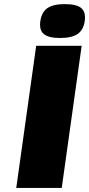

<svg xmlns="http://www.w3.org/2000/svg" viewBox="-20 -926 439 946"><path d="M158.2 -700.2H382.3L284.2 0H60.1ZM299.3 -905.8Q357.4 -905.8 380.6 -886Q403.8 -866.2 397.5 -821.8Q391.1 -778.3 362.3 -758.5Q333.5 -738.8 275.9 -738.8Q218.8 -738.8 195.6 -758.5Q172.4 -778.3 178.7 -821.8Q185.1 -866.2 213.6 -886Q242.2 -905.8 299.3 -905.8Z"/></svg>

Font: Fivo Sans Black
Style: Regular
Weight: 900
Designer: Alexander Slobzheninov
Foundry: Alexander Slobzheninov
Version: 1.0